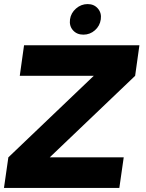

<svg xmlns="http://www.w3.org/2000/svg" viewBox="-50 -922 716 942"><path d="M-30.5 0 -9 -150 410 -550H47L68 -700H634L613 -550L194 -150H557L535.5 0ZM359 -752Q327 -752 308 -773.5Q289 -795 293.5 -827Q298 -858.5 323 -880.2Q348 -902 380 -902Q411.5 -902 430.2 -880.2Q449 -858.5 444.5 -827Q440 -795 415.8 -773.5Q391.5 -752 359 -752Z"/></svg>

Font: Urbanist Black
Style: Italic
Weight: 900
Italic angle: -8°
Designer: Corey Hu
Foundry: Corey Hu
Version: Version 1.330; ttfautohint (v1.8.4.7-5d5b)